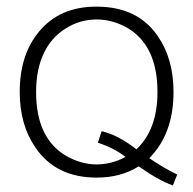

<svg xmlns="http://www.w3.org/2000/svg" viewBox="-20 -631 586 584"><path d="M519 -100.1 505.9 -66.9Q460.9 -83 401.9 -125Q347.7 -90.8 273.9 -90.8Q149.9 -90.8 87.9 -182.1Q40 -251 40 -351.1Q40 -464.8 99.1 -535.2Q162.1 -611.3 273.9 -610.8Q398.9 -610.8 460 -521Q507.8 -452.1 507.8 -351.1Q507.8 -224.1 434.1 -149.9Q477.1 -120.1 519 -100.1ZM459 -351.1Q459 -493.2 366.2 -546.9Q321.3 -571.8 273.9 -571.8Q223.1 -571.8 179.7 -544.4Q136.2 -517.1 113.8 -470.2Q89.8 -420.4 89.8 -351.1Q89.8 -209 183.1 -155.8Q228 -130.9 273.9 -130.9Q319.8 -130.9 361.8 -153.8Q325.7 -181.6 277.8 -196.8L289.1 -231.9Q338.9 -220.7 395 -176.8Q459 -237.3 459 -351.1Z"/></svg>

Font: Kikakui Sans Pro
Style: Regular
Weight: 400
Version: 0.2